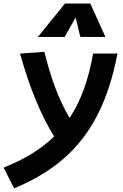

<svg xmlns="http://www.w3.org/2000/svg" viewBox="-77 -815 683 1066"><path d="M1.5 230.5 -57.1 115.7Q116.7 46.9 223.6 -57.1Q168.5 -146 121.3 -260.5Q74.2 -375 34.2 -517.6L169.4 -527.3Q225.1 -299.3 309.6 -160.6Q357.4 -232.9 389.2 -321.3Q420.9 -409.7 439.9 -517.6H575.2Q538.1 -322.8 465.8 -179.9Q393.6 -37.1 279.5 63Q165.5 163.1 1.5 230.5ZM424.3 -795.4 508.3 -609.9H369.1L342.8 -717.8L282.2 -609.9H133.3L283.7 -795.4Z"/></svg>

Font: Cascadia Code PL
Style: Bold Italic
Weight: 700
Italic angle: -10°
Monospace: yes
Designer: Aaron Bell
Foundry: Saja Typeworks
Version: Version 2404.023; ttfautohint (v1.8.4)